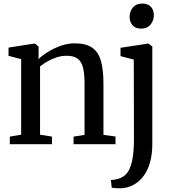

<svg xmlns="http://www.w3.org/2000/svg" viewBox="-20 -794 954 1057"><path d="M96.5 -52.5V-468.5L27 -486.5V-532L164.5 -553.5H173L192.5 -537.5V-496.5L191.5 -468.5Q212 -488.5 244.2 -508.5Q276.5 -528.5 314.8 -542Q353 -555.5 391.5 -555.5Q453 -555.5 487.5 -531.5Q522 -507.5 535.8 -458.2Q549.5 -409 549.5 -334V-51.5L616 -42.5V0H385V-42L445.5 -51.5V-333Q445.5 -384.5 437.8 -418.8Q430 -453 408.8 -470Q387.5 -487 346 -487Q318.5 -487 292.2 -478.5Q266 -470 242.5 -456.5Q219 -443 200.5 -428.5V-52.5L266 -42V0H34V-42ZM648 242.5Q640.5 242.5 629 242.2Q617.5 242 607.8 241Q598 240 595 238.5L590.5 196.5Q598 197 613.5 194.5Q629 192 645.5 185Q672 174 687.8 146Q703.5 118 710.5 74.2Q717.5 30.5 717.5 -28.5L716.5 -466L643.5 -485V-531L792 -553.5H798.5L818.5 -538V-2Q818.5 57.5 805.2 102.5Q792 147.5 768.2 177.8Q744.5 208 713.8 224.2Q683 240.5 648 242.5ZM756 -636.5Q726 -636.5 709.8 -655Q693.5 -673.5 693.5 -701Q693.5 -730.5 711.5 -752.5Q729.5 -774.5 763.5 -774.5H764.5Q794.5 -774.5 810.8 -756.5Q827 -738.5 827 -711Q827 -681.5 809 -659Q791 -636.5 757 -636.5Z"/></svg>

Font: Merriweather 48pt
Style: Regular
Weight: 400
Version: Version 2.100